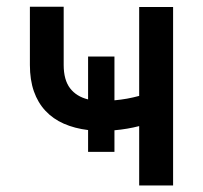

<svg xmlns="http://www.w3.org/2000/svg" viewBox="-20 -567 620 587"><path d="M71.4 -546.5H174.7V-368.3Q174.7 -322.8 194.2 -297.2Q213.8 -271.7 249.3 -263.1V-394.2H329.9V-260.3Q349.8 -262.1 368.4 -265.4Q387.1 -268.8 405.5 -273.8V-545.5H509.2V0H405.5V-181.5Q387.4 -176.8 368.8 -173.7Q350.1 -170.5 329.9 -168.7V-102.6H249.3V-169.4Q208.1 -174.4 175.1 -188.9Q142 -203.5 119 -228.2Q95.9 -252.8 83.6 -287.8Q71.4 -322.8 71.4 -368.3Z"/></svg>

Font: Cannonade Med
Style: Regular
Weight: 500
Designer: Rasmus Andersson
Foundry: rsms
Version: Version 3.012;git-f93a4a705